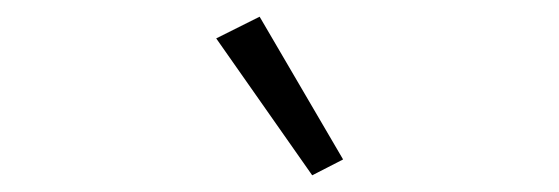

<svg xmlns="http://www.w3.org/2000/svg" viewBox="-20 -825 670 230"><path d="M391 -634 354 -615 239 -779 291 -805Z"/></svg>

Font: IBM Plex Sans JP Light
Style: Regular
Weight: 300
Designer: Mike Abbink; Paul van der Laan; Pieter van Rosmalen; Wujin Sim; Yejin Wi; Jinhee Kim; Boomi Park; Yona Kim; Kichan Ma
Foundry: Sandoll Inc.
Version: Version 1.002